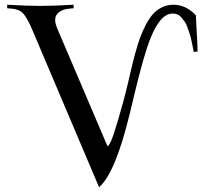

<svg xmlns="http://www.w3.org/2000/svg" viewBox="-20 -752 850 797"><path d="M391.1 24.9 112.3 -632.3Q92.8 -677.2 77.1 -695.1Q61.5 -712.9 30.8 -715.8L9.8 -717.8V-732.4Q91.3 -727.5 147.5 -727.5Q204.1 -727.5 285.6 -732.4V-717.8L264.6 -715.8Q240.7 -713.4 224.9 -701.4Q209 -689.5 209 -669.4Q209 -653.8 218.3 -632.3L425.8 -146Q435.1 -146 451.2 -193.4Q467.3 -240.7 492.7 -333.5Q500 -359.9 509.3 -398.9Q518.6 -438 525.4 -467.8Q532.2 -497.6 542.2 -533.9Q552.2 -570.3 562 -596.9Q571.8 -623.5 585.9 -650.4Q600.1 -677.2 615.7 -694.3Q631.3 -711.4 652.8 -721.9Q674.3 -732.4 699.7 -732.4Q751.5 -732.4 793 -688.5Q793 -677.7 796.1 -628.2Q799.3 -578.6 800.3 -538.1L784.2 -536.6Q780.8 -555.2 779.5 -560.8Q778.3 -566.4 774.2 -585.7Q770 -605 766.8 -613.3Q763.7 -621.6 758.3 -637.7Q752.9 -653.8 747.1 -661.6Q741.2 -669.4 733.6 -678.7Q726.1 -688 716.8 -691.9Q707.5 -695.8 696.8 -695.8Q646 -695.8 605.5 -595.2Q578.1 -528.8 536.6 -355.5Q535.2 -349.1 532.2 -335.9Q522.9 -297.9 518.1 -278.3Q458 -31.2 391.1 24.9Z"/></svg>

Font: Flanker
Style: Regular
Weight: 400
Designer: Flanker
Foundry: Flanker
Version: Version 2.027